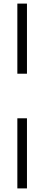

<svg xmlns="http://www.w3.org/2000/svg" viewBox="-20 -828 246 1068"><path d="M76.5 -418V-808H130V-418ZM76.5 220V-170H130V220Z"/></svg>

Font: Encode Sans Condensed Condensed Light
Style: Regular
Weight: 300
Width: 3
Designer: Multiple Designers
Foundry: Impallari Type
Version: Version 3.000; ttfautohint (v1.8.3) -l 8 -r 50 -G 200 -x 14 